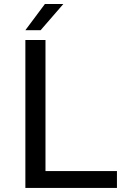

<svg xmlns="http://www.w3.org/2000/svg" viewBox="-20 -926 642 946"><path d="M180.2 -777.3 292 -906.2H201.2L105 -777.3ZM556.2 0V-83H204.1V-729H105V0Z"/></svg>

Font: Hack Dev
Style: Regular
Weight: 400
Designer: Christopher Simpkins
Foundry: Christopher Simpkins
Version: Version 2.0315